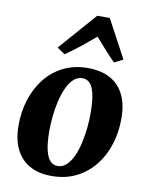

<svg xmlns="http://www.w3.org/2000/svg" viewBox="-92 -899 761 980"><g transform="rotate(10 288.5 -409.0)"><path d="M331.5 -561.5Q400 -561.5 447.2 -535.8Q494.5 -510 519.2 -460.2Q544 -410.5 544 -338.5Q544.5 -267.5 524.5 -203.8Q504.5 -140 465.5 -91.2Q426.5 -42.5 370.5 -14.5Q314.5 13.5 243 13.5Q176 13.5 129.2 -12.8Q82.5 -39 58 -88.8Q33.5 -138.5 33 -210Q32.5 -282 52.8 -345.8Q73 -409.5 111.5 -458Q150 -506.5 205.8 -534Q261.5 -561.5 331.5 -561.5ZM313.5 -505.5Q287 -505.5 267 -486.8Q247 -468 232.8 -436.5Q218.5 -405 209.5 -366.2Q200.5 -327.5 196.5 -286.8Q192.5 -246 192.5 -209Q193 -147 202 -110.5Q211 -74 227 -58Q243 -42 264.5 -42Q291 -42 310.8 -60.8Q330.5 -79.5 344.8 -111Q359 -142.5 367.8 -181.5Q376.5 -220.5 380.8 -261.5Q385 -302.5 384.5 -340Q384 -402.5 375.2 -438.8Q366.5 -475 351 -490.2Q335.5 -505.5 313.5 -505.5ZM201.5 -610 160.5 -637.5 331.5 -832.5H396.5L502 -635.5L457 -612.5Q430.5 -638.5 404 -668.5Q377.5 -698.5 351.5 -728Q316 -697.5 278 -667Q240 -636.5 201.5 -610Z"/></g></svg>

Font: Merriweather 36pt ExtraBold
Style: Italic
Weight: 800
Italic angle: -7.8°
Version: Version 2.101